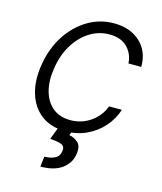

<svg xmlns="http://www.w3.org/2000/svg" viewBox="-113 -636 783 927"><g transform="rotate(15 278.0 -173.0)"><path d="M249.6 11.4Q175.8 11.4 127.8 -25.2Q79.9 -61.8 60.9 -125.5Q41.9 -189.3 55.4 -270.2Q68.9 -352.6 109.7 -416.4Q150.6 -480.1 210.8 -516.5Q271 -552.9 342.3 -552.9Q424.4 -552.9 474.3 -506.2Q524.1 -459.5 522.7 -383.5H458.8Q456.3 -430.8 424.7 -463.1Q393.1 -495.4 334.9 -495.4Q282 -495.4 236.9 -467.2Q191.8 -438.9 160.7 -388.7Q129.6 -338.4 119 -272.4Q107.6 -206 121.1 -155Q134.6 -104 169.6 -75.3Q204.5 -46.5 258.2 -46.5Q312.9 -46.5 357.6 -76.9Q402.3 -107.2 422.2 -159.1H486.2Q470.2 -109.7 435.9 -71.2Q401.6 -32.7 354 -10.7Q306.5 11.4 249.6 11.4ZM214.5 -2.8H284.1L272.7 24.5Q297.9 28.4 317.6 46.5Q337.4 64.6 329.5 108Q322.4 150.9 283.7 179.2Q245 207.4 176.8 207.4L182.9 156.2Q212.4 155.9 234.2 145.6Q256 135.3 259.9 110.4Q264.6 84.9 247.5 76.7Q230.5 68.5 188.2 65.7Z"/></g></svg>

Font: Inter UI Light
Style: Italic
Weight: 300
Italic angle: 9.39999°
Designer: Rasmus Andersson
Foundry: rsms
Version: 3.2;8d6f07862